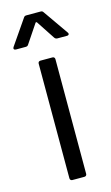

<svg xmlns="http://www.w3.org/2000/svg" viewBox="-132 -743 456 786"><g transform="rotate(-15 96.0 -350.0)"><path d="M-12 -576H29C34 -576 38 -577 41 -582L94 -661C95 -663 99 -663 100 -661L152 -582C155 -578 159 -576 164 -576H205C210 -576 213 -579 213 -582C213 -584 213 -586 211 -588L137 -694C134 -699 130 -700 125 -700H66C61 -700 57 -699 54 -694L-19 -588C-23 -582 -20 -576 -12 -576ZM73 0H124C130 0 134 -4 134 -10V-496C134 -502 130 -506 124 -506H73C67 -506 63 -502 63 -496V-10C63 -4 67 0 73 0Z"/></g></svg>

Font: Barlow Semi Condensed
Style: Regular
Weight: 400
Width: 4
Designer: Jeremy Tribby
Foundry: Tribby Type
Version: Version 1.422;hotconv 1.0.109;makeotfexe 2.5.65596